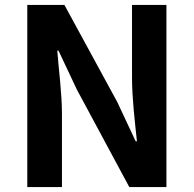

<svg xmlns="http://www.w3.org/2000/svg" viewBox="-20 -761 789 781"><path d="M91 0H232V-297C232 -382 219 -475 213 -555H218L293 -396L506 0H657V-741H517V-445C517 -361 529 -263 537 -186H532L457 -346L242 -741H91Z"/></svg>

Font: Noto Sans CJK SC
Style: Bold
Weight: 700
Designer: Ryoko NISHIZUKA 西塚涼子 (kana, bopomofo & ideographs); Paul D. Hunt (Latin, Greek & Cyrillic); Sandoll Communications 산돌커뮤니
Foundry: Adobe
Version: Version 2.004;hotconv 1.0.118;makeotfexe 2.5.65603